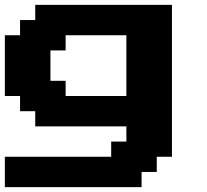

<svg xmlns="http://www.w3.org/2000/svg" viewBox="-20 -645 852 790"><path d="M0 125H562.5V62.5H625V0H687.5V-625H125V-562.5H62.5V-500H0V-250H62.5V-187.5H125V-125H500V-62.5H437.5V0H0ZM500 -250H250V-312.5H187.5V-437.5H250V-500H500Z"/></svg>

Font: Faithful 32x
Style: Semibold
Weight: 400
Foundry: Faithful Resource Pack
Version: Version 1.0; January 27, 2023